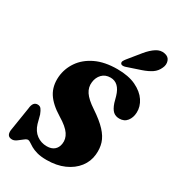

<svg xmlns="http://www.w3.org/2000/svg" viewBox="-224 -1081 1112 1221"><g transform="rotate(30 332.0 -470.0)"><path d="M309.5 12Q267 12 238.8 4Q210.5 -4 192.5 -14.5Q174.5 -25 163.5 -32.8Q152.5 -40.5 145 -40.5Q134.5 -40.5 119.2 -28.2Q104 -16 87 -3.5Q70 9 54.5 9Q14 9 18.5 -38L46.5 -214.5Q51 -265.5 85.5 -265.5Q102 -265.5 111.2 -254.2Q120.5 -243 130 -218L146 -157.5Q160 -111.5 192.5 -87.8Q225 -64 267 -64Q301 -64 321 -80.8Q341 -97.5 345.5 -127.5Q351.5 -164 329 -198Q306.5 -232 244 -269.5Q170 -314.5 138.2 -365Q106.5 -415.5 112 -485Q117.5 -547 153.2 -599.2Q189 -651.5 254.2 -682.8Q319.5 -714 412.5 -714Q494.5 -714 549.2 -687.8Q604 -661.5 631 -620.8Q658 -580 656 -535.5Q654.5 -498 634.5 -472.5Q614.5 -447 578.5 -447Q550.5 -447 532.8 -463Q515 -479 502 -517.5L490 -561.5Q465.5 -645.5 401.5 -645.5Q363 -645.5 339.8 -621.2Q316.5 -597 312.5 -560.5Q307.5 -522.5 329.5 -489Q351.5 -455.5 408.5 -418Q474 -374.5 509.5 -336.2Q545 -298 557 -259.2Q569 -220.5 564.5 -175.5Q559.5 -122 526.5 -79.5Q493.5 -37 438 -12.5Q382.5 12 309.5 12ZM499 -882Q529 -918.5 559.5 -938Q590 -957.5 622 -950.5Q652.5 -944.5 661 -918.8Q669.5 -893 657 -867Q643.5 -836 617 -818Q590.5 -800 549.5 -786L449.5 -752.5Q438.5 -748.5 428 -749.5Q417.5 -750.5 414 -758Q410 -766 414.8 -775Q419.5 -784 427.5 -794Z"/></g></svg>

Font: Fraunces 72pt Soft Black
Style: Italic
Weight: 900
Italic angle: -16°
Version: Version 1.000;[b76b70a41]